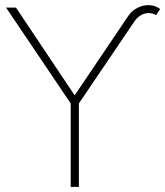

<svg xmlns="http://www.w3.org/2000/svg" viewBox="-20 -737 651 757"><path d="M43 -707 272.9 -363.3H275.9L485.4 -673.8Q499.5 -694.8 521.2 -705.8Q543 -716.8 565.4 -716.8Q578.6 -716.8 590.6 -712.6Q602.5 -708.5 611.3 -701.2L595.7 -677.7Q581.5 -685.5 566.4 -685.5Q550.8 -685.5 535.9 -677.2Q521 -668.9 509.8 -652.3L291 -329.1V0H258.8V-329.1L3.9 -707Z"/></svg>

Font: Pretendard JP Thin
Style: Regular
Weight: 100
Designer: Base glyphs from Inter by Rasmus Andersson; Hangeul glyphs from Noto Sans CJK(Source Han Sans) by Jang Soo-young and Kan
Foundry: Kil Hyung-jin
Version: Version 1.309